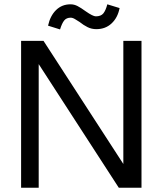

<svg xmlns="http://www.w3.org/2000/svg" viewBox="-20 -879 758 899"><path d="M78.8 0ZM161.2 0V-578.8L536.2 0H642.5V-687.5H557.5V-111.2L183.8 -687.5H78.8V0ZM381.2 -826.2Q415 -802.5 428.8 -802.5Q452.5 -802.5 463.8 -816.2Q475 -830 482.5 -858.8L540 -841.2Q531.2 -796.2 502.5 -769.4Q473.8 -742.5 431.2 -742.5Q408.8 -742.5 390 -751.9Q371.2 -761.2 352.5 -776.2Q347.5 -778.8 334.4 -787.5Q321.2 -796.2 311.2 -796.2Q291.2 -796.2 280.6 -783.1Q270 -770 261.2 -741.2L205 -758.8Q215 -805 242.5 -831.9Q270 -858.8 310 -858.8Q327.5 -858.8 343.1 -850.6Q358.8 -842.5 381.2 -826.2Z"/></svg>

Font: Cambay
Style: Regular
Weight: 400
Version: Version 1.180;PS 001.180;hotconv 1.0.70;makeotf.lib2.5.58329